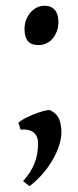

<svg xmlns="http://www.w3.org/2000/svg" viewBox="-20 -489 269 658"><path d="M190.4 -34.2Q190.4 -15.1 182.9 8.8Q175.3 32.7 161.1 57.6Q147 82.5 126.7 106.2Q106.4 129.9 81.1 148.9L59.1 131.8Q72.8 116.2 82.3 101.6Q91.8 86.9 98.1 71.3Q104.5 55.7 107.4 38.3Q110.4 21 110.4 0Q110.4 -21.5 96.2 -34.2Q82 -46.9 50.8 -44.9L43 -67.9Q47.4 -73.7 61.5 -81.3Q75.7 -88.9 92.5 -95.9Q109.4 -103 125.7 -107.7Q142.1 -112.3 150.9 -111.8Q174.3 -100.6 182.4 -81.3Q190.4 -62 190.4 -34.2ZM180.2 -414.1Q180.2 -397 175 -382.6Q169.9 -368.2 160.9 -357.4Q151.9 -346.7 139.4 -340.6Q127 -334.5 112.8 -334.5Q86.4 -334.5 75.2 -348.6Q64 -362.8 64 -389.2Q64 -405.8 69.3 -420.2Q74.7 -434.6 84 -445.6Q93.3 -456.5 105.7 -462.9Q118.2 -469.2 131.8 -469.2Q156.2 -469.2 168.2 -454.8Q180.2 -440.4 180.2 -414.1Z"/></svg>

Font: Gentium Plus CyrE
Style: Regular
Weight: 400
Designer: J. Victor Gaultney, Annie Olsen, Iska Routamaa, Becca Hirsbrunner
Foundry: SIL International
Version: Version 5.000